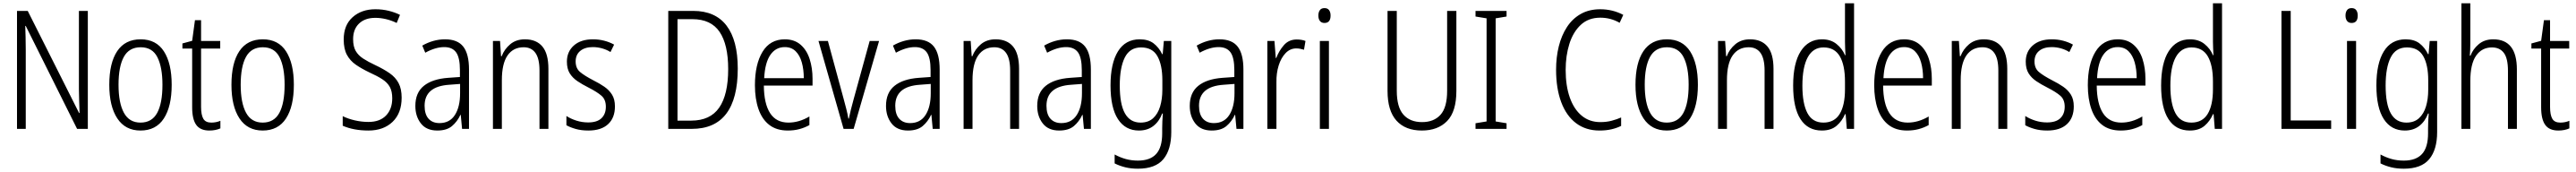

<svg xmlns="http://www.w3.org/2000/svg" viewBox="-20 -780 15603 1041"><path d="M512 0H447L136 -623H133Q134 -590 135 -555Q136 -520 136 -480V0H83V-714H148L459 -96H462Q461 -132 459.5 -172Q458 -212 458 -242V-714H512Z M1020 -267Q1020 -136 972.5 -63Q925 10 831 10Q739 10 690.5 -63.5Q642 -137 642 -267Q642 -399 690 -470.5Q738 -542 832 -542Q926 -542 973 -469Q1020 -396 1020 -267ZM698 -267Q698 -157 730.5 -97.5Q763 -38 831 -38Q900 -38 932 -96.5Q964 -155 964 -267Q964 -373 933.5 -433.5Q903 -494 832 -494Q762 -494 730 -435.5Q698 -377 698 -267Z M1260 -38Q1275 -38 1289.5 -41Q1304 -44 1315 -49V-3Q1302 3 1285 6.5Q1268 10 1248 10Q1193 10 1168.5 -24.5Q1144 -59 1144 -130V-486H1085V-517L1144 -533L1161 -658H1198V-532H1314V-486H1198V-133Q1198 -85 1211.5 -61.5Q1225 -38 1260 -38Z M1760 -267Q1760 -136 1712.5 -63Q1665 10 1571 10Q1479 10 1430.5 -63.5Q1382 -137 1382 -267Q1382 -399 1430 -470.5Q1478 -542 1572 -542Q1666 -542 1713 -469Q1760 -396 1760 -267ZM1438 -267Q1438 -157 1470.5 -97.5Q1503 -38 1571 -38Q1640 -38 1672 -96.5Q1704 -155 1704 -267Q1704 -373 1673.5 -433.5Q1643 -494 1572 -494Q1502 -494 1470 -435.5Q1438 -377 1438 -267Z M2413 -189Q2413 -95 2358 -42.5Q2303 10 2212 10Q2122 10 2056 -19V-77Q2088 -61 2129.5 -51.5Q2171 -42 2212 -42Q2281 -42 2318.5 -81Q2356 -120 2356 -185Q2356 -227 2341.5 -253.5Q2327 -280 2296.5 -300Q2266 -320 2217 -342Q2171 -364 2136 -388Q2101 -412 2081.5 -448Q2062 -484 2062 -541Q2062 -628 2116 -676Q2170 -724 2254 -724Q2297 -724 2335 -714.5Q2373 -705 2403 -690L2383 -641Q2350 -657 2317 -664.5Q2284 -672 2254 -672Q2191 -672 2155 -637.5Q2119 -603 2119 -543Q2119 -499 2134.5 -472Q2150 -445 2180 -425.5Q2210 -406 2253 -386Q2304 -362 2340 -337Q2376 -312 2394.5 -277Q2413 -242 2413 -189Z M2676 -542Q2752 -542 2786.5 -497.5Q2821 -453 2821 -359V0H2779L2771 -85H2769Q2750 -44 2718 -17Q2686 10 2629 10Q2563 10 2529.5 -33Q2496 -76 2496 -139Q2496 -219 2547.5 -260.5Q2599 -302 2695 -309L2766 -314V-355Q2766 -431 2743 -463Q2720 -495 2671 -495Q2618 -495 2556 -461L2538 -504Q2569 -522 2604 -532Q2639 -542 2676 -542ZM2701 -267Q2552 -257 2552 -140Q2552 -88 2576 -61.5Q2600 -35 2642 -35Q2704 -35 2735.5 -84Q2767 -133 2767 -216V-272Z M3160 -542Q3229 -542 3265.5 -498.5Q3302 -455 3302 -363V0H3248V-353Q3248 -425 3223.5 -459.5Q3199 -494 3152 -494Q3089 -494 3054.5 -444.5Q3020 -395 3020 -294V0H2966V-532H3009L3015 -440H3019Q3035 -482 3070.5 -512Q3106 -542 3160 -542Z M3705 -136Q3705 -67 3663.5 -28.5Q3622 10 3544 10Q3501 10 3467.5 0.5Q3434 -9 3411 -22V-78Q3437 -61 3471.5 -50Q3506 -39 3543 -39Q3597 -39 3623.5 -64.5Q3650 -90 3650 -134Q3650 -177 3624 -200Q3598 -223 3545 -250Q3507 -269 3477.5 -289Q3448 -309 3431 -336.5Q3414 -364 3414 -407Q3414 -467 3456 -504.5Q3498 -542 3572 -542Q3608 -542 3640.5 -533.5Q3673 -525 3700 -510L3678 -465Q3656 -479 3628 -487Q3600 -495 3571 -495Q3523 -495 3495 -472Q3467 -449 3467 -408Q3467 -367 3493.5 -344.5Q3520 -322 3574 -294Q3612 -275 3641 -255Q3670 -235 3687.5 -207Q3705 -179 3705 -136Z M4449 -365Q4449 -184 4379.5 -92Q4310 0 4170 0H4028V-714H4179Q4313 -714 4381 -625Q4449 -536 4449 -365ZM4391 -362Q4391 -510 4339 -587Q4287 -664 4174 -664H4084V-50H4167Q4282 -50 4336.5 -128.5Q4391 -207 4391 -362Z M4734 -542Q4792 -542 4829.5 -509.5Q4867 -477 4884.5 -422.5Q4902 -368 4902 -303V-262H4607Q4608 -152 4645 -95Q4682 -38 4756 -38Q4820 -38 4883 -75V-23Q4854 -7 4822 1.5Q4790 10 4752 10Q4684 10 4640 -24Q4596 -58 4574.5 -120Q4553 -182 4553 -264Q4553 -391 4599 -466.5Q4645 -542 4734 -542ZM4734 -495Q4679 -495 4646.5 -448Q4614 -401 4609 -307H4849Q4849 -359 4837 -402Q4825 -445 4799.5 -470Q4774 -495 4734 -495Z M5090 0 4938 -532H4995L5090 -183Q5098 -153 5106 -122.5Q5114 -92 5119 -62H5122Q5127 -86 5134 -115.5Q5141 -145 5150 -176L5248 -532H5305L5151 0Z M5527 -542Q5603 -542 5637.5 -497.5Q5672 -453 5672 -359V0H5630L5622 -85H5620Q5601 -44 5569 -17Q5537 10 5480 10Q5414 10 5380.5 -33Q5347 -76 5347 -139Q5347 -219 5398.5 -260.5Q5450 -302 5546 -309L5617 -314V-355Q5617 -431 5594 -463Q5571 -495 5522 -495Q5469 -495 5407 -461L5389 -504Q5420 -522 5455 -532Q5490 -542 5527 -542ZM5552 -267Q5403 -257 5403 -140Q5403 -88 5427 -61.5Q5451 -35 5493 -35Q5555 -35 5586.5 -84Q5618 -133 5618 -216V-272Z M6011 -542Q6080 -542 6116.5 -498.5Q6153 -455 6153 -363V0H6099V-353Q6099 -425 6074.5 -459.5Q6050 -494 6003 -494Q5940 -494 5905.5 -444.5Q5871 -395 5871 -294V0H5817V-532H5860L5866 -440H5870Q5886 -482 5921.5 -512Q5957 -542 6011 -542Z M6443 -542Q6519 -542 6553.5 -497.5Q6588 -453 6588 -359V0H6546L6538 -85H6536Q6517 -44 6485 -17Q6453 10 6396 10Q6330 10 6296.5 -33Q6263 -76 6263 -139Q6263 -219 6314.5 -260.5Q6366 -302 6462 -309L6533 -314V-355Q6533 -431 6510 -463Q6487 -495 6438 -495Q6385 -495 6323 -461L6305 -504Q6336 -522 6371 -532Q6406 -542 6443 -542ZM6468 -267Q6319 -257 6319 -140Q6319 -88 6343 -61.5Q6367 -35 6409 -35Q6471 -35 6502.5 -84Q6534 -133 6534 -216V-272Z M6884 -542Q6936 -542 6968 -517.5Q7000 -493 7020 -452H7023L7030 -532H7075V19Q7075 126 7027 183.5Q6979 241 6873 241Q6831 241 6796.5 232.5Q6762 224 6732 209V155Q6765 173 6799.5 182.5Q6834 192 6873 192Q6947 192 6983.5 152Q7020 112 7020 27V-4Q7020 -24 7021 -46Q7022 -68 7024 -93H7020Q7002 -45 6966.5 -17.5Q6931 10 6879 10Q6797 10 6752 -59Q6707 -128 6707 -263Q6707 -396 6752 -469Q6797 -542 6884 -542ZM6892 -493Q6824 -493 6793.5 -432Q6763 -371 6763 -263Q6763 -149 6794.5 -93.5Q6826 -38 6889 -38Q6936 -38 6965 -64.5Q6994 -91 7007.5 -136Q7021 -181 7021 -237V-294Q7021 -387 6991 -440Q6961 -493 6892 -493Z M7367 -542Q7443 -542 7477.5 -497.5Q7512 -453 7512 -359V0H7470L7462 -85H7460Q7441 -44 7409 -17Q7377 10 7320 10Q7254 10 7220.5 -33Q7187 -76 7187 -139Q7187 -219 7238.5 -260.5Q7290 -302 7386 -309L7457 -314V-355Q7457 -431 7434 -463Q7411 -495 7362 -495Q7309 -495 7247 -461L7229 -504Q7260 -522 7295 -532Q7330 -542 7367 -542ZM7392 -267Q7243 -257 7243 -140Q7243 -88 7267 -61.5Q7291 -35 7333 -35Q7395 -35 7426.5 -84Q7458 -133 7458 -216V-272Z M7835 -541Q7848 -541 7862 -539Q7876 -537 7888 -532L7879 -479Q7869 -482 7857 -484.5Q7845 -487 7832 -487Q7795 -487 7767.5 -458.5Q7740 -430 7725.5 -383.5Q7711 -337 7712 -282V0H7657V-532H7700L7708 -429H7711Q7727 -472 7757 -506.5Q7787 -541 7835 -541Z M8003 -731Q8022 -731 8031 -718.5Q8040 -706 8040 -686Q8040 -641 8003 -641Q7985 -641 7975.5 -653Q7966 -665 7966 -686Q7966 -706 7975 -718.5Q7984 -731 8003 -731ZM8030 -532V0H7975V-532Z M8802 -230Q8802 -105 8746 -47.5Q8690 10 8593 10Q8493 10 8439 -50Q8385 -110 8385 -230V-714H8441V-231Q8441 -132 8481 -86.5Q8521 -41 8594 -41Q8666 -41 8706 -85.5Q8746 -130 8746 -230V-714H8802Z M9106 0H8918V-34L8985 -45V-669L8918 -680V-714H9106V-680L9040 -669V-45L9106 -34Z M9674 -673Q9602 -673 9555.5 -629.5Q9509 -586 9486.5 -514.5Q9464 -443 9464 -357Q9464 -261 9489 -190Q9514 -119 9561 -80Q9608 -41 9674 -41Q9712 -41 9743.5 -49.5Q9775 -58 9800 -69V-18Q9774 -5 9741.5 2.5Q9709 10 9669 10Q9586 10 9527 -34.5Q9468 -79 9437 -162Q9406 -245 9406 -358Q9406 -434 9422.5 -500Q9439 -566 9472 -616.5Q9505 -667 9555.5 -695.5Q9606 -724 9673 -724Q9749 -724 9813 -690L9791 -642Q9737 -673 9674 -673Z M10265 -267Q10265 -136 10217.5 -63Q10170 10 10076 10Q9984 10 9935.5 -63.5Q9887 -137 9887 -267Q9887 -399 9935 -470.5Q9983 -542 10077 -542Q10171 -542 10218 -469Q10265 -396 10265 -267ZM9943 -267Q9943 -157 9975.5 -97.5Q10008 -38 10076 -38Q10145 -38 10177 -96.5Q10209 -155 10209 -267Q10209 -373 10178.5 -433.5Q10148 -494 10077 -494Q10007 -494 9975 -435.5Q9943 -377 9943 -267Z M10581 -542Q10650 -542 10686.5 -498.5Q10723 -455 10723 -363V0H10669V-353Q10669 -425 10644.5 -459.5Q10620 -494 10573 -494Q10510 -494 10475.5 -444.5Q10441 -395 10441 -294V0H10387V-532H10430L10436 -440H10440Q10456 -482 10491.5 -512Q10527 -542 10581 -542Z M11016 10Q10931 10 10886.5 -59Q10842 -128 10842 -262Q10842 -398 10888 -470Q10934 -542 11017 -542Q11070 -542 11105 -513.5Q11140 -485 11156 -446H11159Q11158 -468 11157 -488.5Q11156 -509 11156 -527V-760H11211V0H11167L11160 -89H11156Q11139 -48 11105.5 -19Q11072 10 11016 10ZM11025 -38Q11092 -38 11124 -90.5Q11156 -143 11156 -240V-286Q11156 -386 11124.5 -439.5Q11093 -493 11026 -493Q10963 -493 10930.5 -433.5Q10898 -374 10898 -261Q10898 -153 10928.5 -95.5Q10959 -38 11025 -38Z M11514 -542Q11572 -542 11609.5 -509.5Q11647 -477 11664.5 -422.5Q11682 -368 11682 -303V-262H11387Q11388 -152 11425 -95Q11462 -38 11536 -38Q11600 -38 11663 -75V-23Q11634 -7 11602 1.5Q11570 10 11532 10Q11464 10 11420 -24Q11376 -58 11354.5 -120Q11333 -182 11333 -264Q11333 -391 11379 -466.5Q11425 -542 11514 -542ZM11514 -495Q11459 -495 11426.5 -448Q11394 -401 11389 -307H11629Q11629 -359 11617 -402Q11605 -445 11579.5 -470Q11554 -495 11514 -495Z M11997 -542Q12066 -542 12102.5 -498.5Q12139 -455 12139 -363V0H12085V-353Q12085 -425 12060.5 -459.5Q12036 -494 11989 -494Q11926 -494 11891.5 -444.5Q11857 -395 11857 -294V0H11803V-532H11846L11852 -440H11856Q11872 -482 11907.5 -512Q11943 -542 11997 -542Z M12542 -136Q12542 -67 12500.5 -28.5Q12459 10 12381 10Q12338 10 12304.5 0.5Q12271 -9 12248 -22V-78Q12274 -61 12308.5 -50Q12343 -39 12380 -39Q12434 -39 12460.5 -64.5Q12487 -90 12487 -134Q12487 -177 12461 -200Q12435 -223 12382 -250Q12344 -269 12314.5 -289Q12285 -309 12268 -336.5Q12251 -364 12251 -407Q12251 -467 12293 -504.5Q12335 -542 12409 -542Q12445 -542 12477.5 -533.5Q12510 -525 12537 -510L12515 -465Q12493 -479 12465 -487Q12437 -495 12408 -495Q12360 -495 12332 -472Q12304 -449 12304 -408Q12304 -367 12330.5 -344.5Q12357 -322 12411 -294Q12449 -275 12478 -255Q12507 -235 12524.5 -207Q12542 -179 12542 -136Z M12808 -542Q12866 -542 12903.5 -509.5Q12941 -477 12958.5 -422.5Q12976 -368 12976 -303V-262H12681Q12682 -152 12719 -95Q12756 -38 12830 -38Q12894 -38 12957 -75V-23Q12928 -7 12896 1.5Q12864 10 12826 10Q12758 10 12714 -24Q12670 -58 12648.5 -120Q12627 -182 12627 -264Q12627 -391 12673 -466.5Q12719 -542 12808 -542ZM12808 -495Q12753 -495 12720.5 -448Q12688 -401 12683 -307H12923Q12923 -359 12911 -402Q12899 -445 12873.5 -470Q12848 -495 12808 -495Z M13245 10Q13160 10 13115.5 -59Q13071 -128 13071 -262Q13071 -398 13117 -470Q13163 -542 13246 -542Q13299 -542 13334 -513.5Q13369 -485 13385 -446H13388Q13387 -468 13386 -488.5Q13385 -509 13385 -527V-760H13440V0H13396L13389 -89H13385Q13368 -48 13334.5 -19Q13301 10 13245 10ZM13254 -38Q13321 -38 13353 -90.5Q13385 -143 13385 -240V-286Q13385 -386 13353.5 -439.5Q13322 -493 13255 -493Q13192 -493 13159.5 -433.5Q13127 -374 13127 -261Q13127 -153 13157.5 -95.5Q13188 -38 13254 -38Z M13800 0V-714H13856V-51H14101V0Z M14225 -731Q14244 -731 14253 -718.5Q14262 -706 14262 -686Q14262 -641 14225 -641Q14207 -641 14197.5 -653Q14188 -665 14188 -686Q14188 -706 14197 -718.5Q14206 -731 14225 -731ZM14252 -532V0H14197V-532Z M14552 -542Q14604 -542 14636 -517.5Q14668 -493 14688 -452H14691L14698 -532H14743V19Q14743 126 14695 183.5Q14647 241 14541 241Q14499 241 14464.5 232.5Q14430 224 14400 209V155Q14433 173 14467.5 182.5Q14502 192 14541 192Q14615 192 14651.5 152Q14688 112 14688 27V-4Q14688 -24 14689 -46Q14690 -68 14692 -93H14688Q14670 -45 14634.5 -17.5Q14599 10 14547 10Q14465 10 14420 -59Q14375 -128 14375 -263Q14375 -396 14420 -469Q14465 -542 14552 -542ZM14560 -493Q14492 -493 14461.5 -432Q14431 -371 14431 -263Q14431 -149 14462.5 -93.5Q14494 -38 14557 -38Q14604 -38 14633 -64.5Q14662 -91 14675.5 -136Q14689 -181 14689 -237V-294Q14689 -387 14659 -440Q14629 -493 14560 -493Z M14944 -518Q14944 -477 14941 -443H14945Q14960 -483 14995 -512.5Q15030 -542 15083 -542Q15226 -542 15226 -360V0H15172V-351Q15172 -427 15147 -460Q15122 -493 15075 -493Q15014 -493 14979 -443Q14944 -393 14944 -289V0H14890V-760H14944Z M15489 -38Q15504 -38 15518.5 -41Q15533 -44 15544 -49V-3Q15531 3 15514 6.5Q15497 10 15477 10Q15422 10 15397.5 -24.5Q15373 -59 15373 -130V-486H15314V-517L15373 -533L15390 -658H15427V-532H15543V-486H15427V-133Q15427 -85 15440.5 -61.5Q15454 -38 15489 -38Z"/></svg>

Font: Noto Sans Devanagari UI Condensed Light
Style: Regular
Weight: 300
Width: 3
Designer: Jelle Bosma - Monotype Design Team
Foundry: Monotype Imaging Inc.
Version: Version 2.004; ttfautohint (v1.8.4.7-5d5b)